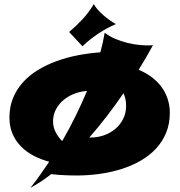

<svg xmlns="http://www.w3.org/2000/svg" viewBox="-20 -824 876 933"><path d="M805.2 -275.9Q805.2 -222.2 787.4 -179Q769.5 -135.7 738 -101.8Q706.5 -67.9 663.6 -43.2Q620.6 -18.6 570.3 -2.7Q520 13.2 464.4 21Q408.7 28.8 352.1 28.8Q336.4 28.8 320.3 28.3Q304.2 27.8 288.1 27.1Q272 26.4 256.8 25.1Q241.7 23.9 229 22Q204.1 41.5 179 58.1Q153.8 74.7 127.9 88.9Q152.3 58.1 174.8 26.1Q197.3 -5.9 219.2 -38.1Q178.7 -48.8 143.3 -67.4Q107.9 -85.9 81.8 -112.5Q55.7 -139.2 40.8 -174.1Q25.9 -209 25.9 -252.9Q25.9 -304.7 43.2 -347.2Q60.5 -389.6 91.3 -423.8Q122.1 -458 164.1 -483.6Q206.1 -509.3 255.1 -527.1Q304.2 -544.9 358.4 -555.4Q412.6 -565.9 467.8 -569.8Q474.6 -594.7 479.7 -618.4Q484.9 -642.1 488.8 -665Q510.7 -647.9 539.1 -635.7Q567.4 -623.5 598.6 -615.7Q629.9 -607.9 662.1 -605Q694.3 -602.1 723.1 -604Q707.5 -575.2 690.2 -545.4Q672.9 -515.6 653.8 -484.9Q687 -471.2 714.8 -450.9Q742.7 -430.7 762.7 -404.3Q782.7 -377.9 793.9 -345.7Q805.2 -313.5 805.2 -275.9ZM282.2 -138.2Q317.4 -199.2 347.4 -260.3Q377.4 -321.3 402.8 -381.8Q373 -380.4 343.5 -369.4Q314 -358.4 290.5 -339.4Q267.1 -320.3 252.4 -293.5Q237.8 -266.6 237.8 -233.9Q237.8 -207 249.8 -183.1Q261.7 -159.2 282.2 -138.2ZM580.1 -371.1Q541.5 -314.5 500 -260.5Q458.5 -206.5 414.1 -155.8H421.9Q453.6 -155.8 484.4 -166.3Q515.1 -176.8 539.3 -196.8Q563.5 -216.8 578.1 -245.4Q592.8 -273.9 592.8 -310.1Q592.8 -328.1 589.4 -343.3Q585.9 -358.4 580.1 -371.1ZM543 -707Q520 -696.8 499 -685.5Q478 -674.3 458.3 -661.1Q438.5 -647.9 419.2 -632.8Q399.9 -617.7 380.9 -599.1L315.9 -668.5Q349.6 -696.8 379.9 -729.2Q410.2 -761.7 436 -804.2Q442.4 -791.5 454.6 -777.6Q466.8 -763.7 481.7 -750.7Q496.6 -737.8 512.7 -726.3Q528.8 -714.8 543 -707Z"/></svg>

Font: Shojumaru
Style: Regular
Weight: 400
Version: Version 1.001